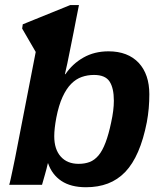

<svg xmlns="http://www.w3.org/2000/svg" viewBox="-20 -745 651 774"><path d="M417.5 -538.1Q495.6 -538.1 539.6 -491.2Q582 -444.8 582 -365.2Q582 -336.9 579.6 -308.6Q577.1 -280.3 571.8 -252Q544.9 -114.7 484.9 -51.8Q454.1 -20 414.8 -5.1Q375.5 9.8 326.7 9.8Q265.6 9.8 227.5 -15.6Q189.5 -41 173.8 -86.9H172.9Q168 -64.5 160.6 -39.3Q153.3 -14.2 149.4 0H17.1Q19.5 -6.8 23.4 -25.1Q27.3 -43.5 32.2 -66.4Q37.1 -89.4 41 -108.9L124 -535.6L69.3 -629.9L71.8 -647L263.2 -724.6H298.3Q292 -692.9 286.6 -665.8Q281.2 -638.7 276.9 -615.7Q267.6 -569.8 261.5 -539.1Q255.4 -508.3 251.5 -489.7Q249.5 -481.4 245.8 -464.4Q242.2 -447.3 241.7 -445.8H243.7Q272 -487.8 316.2 -512.9Q360.4 -538.1 417.5 -538.1ZM358.9 -442.9Q333 -442.9 309.8 -434.8Q286.6 -426.8 267.1 -407.2Q247.6 -387.7 232.2 -354.2Q216.8 -320.8 207 -270.5Q198.7 -226.1 198.7 -195.8Q198.7 -143.1 224.9 -113.8Q251 -84.5 296.9 -84.5Q321.8 -84.5 341.6 -92Q361.3 -99.6 377.4 -118.7Q408.2 -155.3 428.2 -252Q439 -300.8 439 -338.9Q439 -390.1 421.6 -416.5Q404.3 -442.9 358.9 -442.9Z"/></svg>

Font: Arimo
Style: Bold Italic
Weight: 700
Italic angle: -12°
Designer: Steve Matteson
Foundry: Monotype Imaging Inc.
Version: Version 1.33